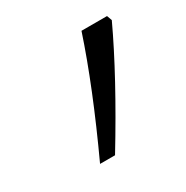

<svg xmlns="http://www.w3.org/2000/svg" viewBox="-71 -692 342 353"><g transform="rotate(-30 100.0 -515.5)"><path d="M195.8 -629.9 199.7 -619.1Q155.3 -523.9 80.6 -400.9H48.8Q108.4 -529.8 141.6 -629.9Z"/></g></svg>

Font: Open Sans Hebrew Condensed Light
Style: Italic
Weight: 300
Width: 3
Italic angle: -12°
Foundry: Ascender Corporation, Yanek Iontef
Version: Version 2.001;PS 002.001;hotconv 1.0.70;makeotf.lib2.5.58329